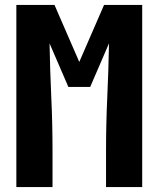

<svg xmlns="http://www.w3.org/2000/svg" viewBox="-20 -755 640 775"><path d="M46 0V-735H200L300 -505L400 -735H554V0H408V-147Q408 -255 413 -363Q418 -471 420 -580L344 -404H256L180 -580Q182 -471 187 -363Q192 -255 192 -147V0Z"/></svg>

Font: Iosevka Curly Heavy Extended
Style: Regular
Weight: 900
Width: 7
Monospace: yes
Designer: Belleve Invis
Foundry: Belleve Invis
Version: Version 11.1.0; ttfautohint (v1.8.3)